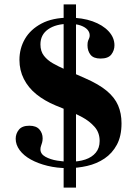

<svg xmlns="http://www.w3.org/2000/svg" viewBox="-20 -752 606 869"><path d="M287 9Q238 9 195 -1.5Q152 -12 119.5 -30Q87 -48 69 -72.5Q51 -97 51 -124Q51 -147 65.5 -165Q80 -183 113 -183Q144 -183 158.5 -166Q173 -149 173 -126Q173 -115 170.5 -106.5Q168 -98 165.5 -91Q163 -84 163 -76Q163 -55 185.5 -42.5Q208 -30 239 -25Q270 -20 296 -20Q336 -20 366 -30Q396 -40 413.5 -61Q431 -82 431 -114Q431 -152 408 -178Q385 -204 351.5 -222Q318 -240 285 -253L231 -275Q181 -296 144.5 -325.5Q108 -355 88 -394.5Q68 -434 68 -481Q68 -533 93 -576Q118 -619 168 -645.5Q218 -672 293 -672Q353 -672 399 -655.5Q445 -639 471.5 -610.5Q498 -582 498 -547Q498 -524 484 -505.5Q470 -487 435 -487Q403 -487 389.5 -504.5Q376 -522 376 -547Q376 -560 378.5 -567Q381 -574 383.5 -579Q386 -584 386 -592Q386 -606 376 -617.5Q366 -629 345.5 -636.5Q325 -644 291 -644Q233 -644 198 -619.5Q163 -595 163 -551Q163 -520 179 -499.5Q195 -479 220 -465Q245 -451 272 -439L365 -398Q427 -371 463 -341Q499 -311 514.5 -275Q530 -239 530 -194Q530 -136 509 -97Q488 -58 453 -34.5Q418 -11 374.5 -1Q331 9 287 9ZM268 97V-732H324V97Z"/></svg>

Font: Frank Ruhl Libre Black
Style: Regular
Weight: 900
Designer: Yanek Iontef
Foundry: Fontef
Version: Version 6.004